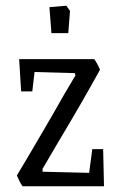

<svg xmlns="http://www.w3.org/2000/svg" viewBox="-20 -652 420 672"><path d="M39 -38Q70 -89 107 -152.5Q144 -216 161 -245Q206 -325 244 -388L242 -396L101 -400L93 -332H54L47 -445H310Q315 -438 320.5 -428Q326 -418 330 -408Q271 -300 181 -150L129 -61V-51L292 -47L303 -130H341L344 0H59Q53 -8 47.5 -19.5Q42 -31 39 -38ZM153 -627 212 -632 225 -614 219 -536H160Z"/></svg>

Font: Grenze Light
Style: Regular
Weight: 300
Designer: Renata Polastri
Foundry: Omnibus-Type
Version: Version 1.002; ttfautohint (v1.8)